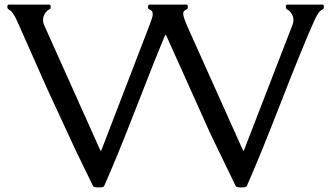

<svg xmlns="http://www.w3.org/2000/svg" viewBox="-20 -820 1449 840"><path d="M706.5 -666.5H702.6Q662.6 -572.3 575.9 -349.1Q489.3 -126 435.5 -5.9Q433.1 0 411.6 0Q390.1 0 387.2 -5.9Q387.2 -5.9 313.5 -157.2L185.5 -433.6Q185.5 -433.6 56.2 -725.1Q37.1 -769.5 18.6 -778.3Q12.2 -781.2 12.2 -790.5Q12.2 -799.8 18.6 -799.8H195.3Q201.7 -799.8 201.7 -791.3Q201.7 -782.7 199.5 -781Q197.3 -779.3 193.4 -777.6Q189.5 -775.9 187 -773.4Q160.2 -746.6 171.9 -712.9L419.4 -161.1H422.9L635.3 -712.9Q636.2 -716.3 639.2 -724.1Q642.1 -731.9 643.1 -735.1Q644 -738.3 646 -744.1Q647.9 -750 647.9 -752.9V-760.7Q647.9 -772 637.7 -776.6Q627.4 -781.2 627.4 -786.1Q627.4 -799.8 633.8 -799.8H795.4Q801.8 -799.8 801.8 -791.3Q801.8 -782.7 799.6 -781Q797.4 -779.3 793.5 -777.6Q789.6 -775.9 786.4 -772.7Q783.2 -769.5 782 -765.1Q780.8 -760.7 782.2 -753.9Q783.7 -744.1 790 -728.5L795.9 -712.9L1043.5 -161.1H1046.9L1260.3 -712.9Q1272 -746.6 1245.1 -773.4Q1243.2 -775.4 1236.8 -778.3Q1230.5 -781.2 1230.5 -790.5Q1230.5 -799.8 1236.8 -799.8H1390.6Q1397 -799.8 1397 -791.3Q1397 -782.7 1394.8 -781Q1392.6 -779.3 1388.7 -777.3Q1372.6 -770 1353 -725.1Q1300.3 -606.4 1207 -366.9Q1113.8 -127.4 1059.6 -5.9Q1057.1 0 1035.6 0Q1014.2 0 1011.2 -5.9L899.9 -236.3Z"/></svg>

Font: Della Respira
Style: Regular
Weight: 500
Version: Version 0.201